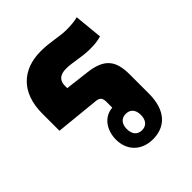

<svg xmlns="http://www.w3.org/2000/svg" viewBox="-168 -673 787 787"><g transform="rotate(-45 226.0 -279.5)"><path d="M386 -244C386 -325 358 -364 265 -374L165 -386V-400C165 -428 181 -446 218 -446C255 -446 299 -433 342 -433C372 -433 389 -435 410 -441L398 -564C380 -559 357 -557 333 -557C289 -557 253 -570 195 -570C88 -570 19 -505 19 -385V-285L209 -266C234 -264 239 -252 239 -232V-199C188 -195 157 -150 157 -95C157 -35 197 11 266 11C336 11 386 -34 386 -134ZM260 -142C286 -142 301 -125 301 -95C301 -65 286 -47 260 -47C234 -47 219 -65 219 -95C219 -124 234 -142 260 -142Z"/></g></svg>

Font: Noto Sans Thai Looped Condensed ExtraBold
Style: Regular
Weight: 800
Width: 3
Designer: Sasikarn Vongin, Ben Mitchell
Foundry: The Fontpad Ltd
Version: Version 1.001